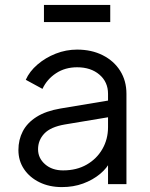

<svg xmlns="http://www.w3.org/2000/svg" viewBox="-20 -750 612 782"><path d="M55 -139Q55 -181 73 -215.5Q91 -250 129 -274Q167 -298 226 -308L436 -343V-275L244 -243Q186 -233 160.5 -206Q135 -179 135 -142Q135 -106 163.5 -81Q192 -56 237 -56Q292 -56 333 -79.5Q374 -103 397 -143Q420 -183 420 -232V-368Q420 -416 385 -446Q350 -476 294 -476Q245 -476 208 -451.5Q171 -427 153 -388L85 -425Q100 -459 132.5 -487Q165 -515 207 -531.5Q249 -548 294 -548Q353 -548 398.5 -525Q444 -502 469.5 -461.5Q495 -421 495 -368V0H420V-107L431 -96Q417 -66 387.5 -41.5Q358 -17 318.5 -2.5Q279 12 232 12Q181 12 141 -7.5Q101 -27 78 -61Q55 -95 55 -139ZM159 -660V-730H429V-660Z"/></svg>

Font: Kosmopol Plus Jakarta Sans
Style: Regular
Weight: 400
Designer: Gumpita Rahayu
Foundry: Tokotype
Version: Version 2.006